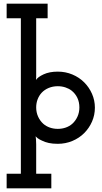

<svg xmlns="http://www.w3.org/2000/svg" viewBox="-20 -770 550 1040"><path d="M258 250H16V171H93V-671H16V-750H238V-671H176V-353Q176 -343 175 -337Q185 -353 216.5 -367.5Q248 -382 293 -382Q335 -382 372 -366.5Q409 -351 436 -324Q463 -297 478.5 -261.5Q494 -226 494 -187Q494 -147 478.5 -111.5Q463 -76 436 -49Q409 -22 372 -6.5Q335 9 293 9Q265 9 244.5 4.5Q224 0 208 -8Q192 -15 184 -21.5Q176 -28 173 -32Q174 -25 175 -14.5Q176 -4 176 12V171H258ZM293 -303Q266 -303 243.5 -293.5Q221 -284 206 -268Q192 -253 184 -232.5Q176 -212 176 -188Q176 -161 186.5 -138Q197 -115 215 -99Q230 -86 250 -79Q270 -72 293 -72Q316 -72 336 -79Q356 -86 371 -99Q389 -115 399.5 -138Q410 -161 410 -188Q410 -217 399 -240Q388 -263 368 -279Q354 -290 334.5 -296.5Q315 -303 293 -303Z"/></svg>

Font: Josefin Slab
Style: Bold
Weight: 700
Designer: Santiago Orozco
Foundry: Typemade
Version: Version 2.000